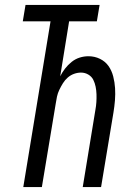

<svg xmlns="http://www.w3.org/2000/svg" viewBox="-20 -755 540 775"><path d="M74 0 184 -669H72L83 -735H382L371 -669H259L223 -447Q231 -463 242.5 -478Q254 -493 269 -505Q284 -517 301.5 -522.5Q319 -528 337 -528Q362 -528 383.5 -517.5Q405 -507 418 -488.5Q431 -470 437 -446.5Q443 -423 444.5 -399Q446 -375 444 -350Q442 -325 438 -301L388 0H314L365 -311Q368 -327 369 -343Q370 -359 369.5 -374.5Q369 -390 366 -405Q363 -420 356.5 -433Q350 -446 336.5 -454Q323 -462 307 -462Q293 -462 279 -457Q265 -452 253.5 -442Q242 -432 234 -419Q226 -406 219.5 -392.5Q213 -379 210 -365Q207 -351 205 -337L149 0Z"/></svg>

Font: Iosevka Term Curly Oblique
Style: Regular
Weight: 400
Italic angle: -9°
Designer: Belleve Invis
Foundry: Belleve Invis
Version: Version 32.3.0